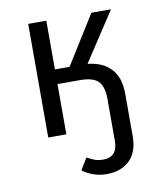

<svg xmlns="http://www.w3.org/2000/svg" viewBox="-83 -597 765 877"><g transform="rotate(-10 300.0 -158.0)"><path d="M488 -136V61Q488 134 448.5 172.5Q409 211 342 211Q279 211 230 174L263 120Q284 132 300 137.5Q316 143 339 143Q370 143 387 124.5Q404 106 404 68V-125Q404 -185 379.5 -209Q355 -233 295 -233H191V0H107V-527H191V-301H259L400 -527H491L342 -300Q412 -293 450 -252Q488 -211 488 -136Z"/></g></svg>

Font: Fira Mono
Style: Regular
Weight: 400
Designer: Carrois Corporate & Edenspiekermann AG
Foundry: Carrois Corporate GbR & Edenspiekermann AG
Version: Version 3.206